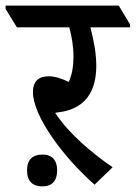

<svg xmlns="http://www.w3.org/2000/svg" viewBox="-64 -644 482 682"><path d="M272 12 336 -50C266 -98 183 -166 132 -243C140 -245 149 -246 157 -247C238 -262 278 -318 278 -410C278 -454 269 -502 257 -547H398V-557L358 -624H-44V-612L-4 -547H182C191 -515 197 -478 197 -443C197 -409 192 -378 180 -353C154 -366 130 -373 109 -373C73 -373 53 -355 53 -317C53 -234 156 -90 272 12ZM87 18C121 18 139 -2 139 -39C139 -75 121 -95 87 -95C51 -95 32 -76 32 -39C32 -1 51 18 87 18Z"/></svg>

Font: Noto Serif Devanagari SemiCondensed Medium
Style: Regular
Weight: 500
Width: 4
Designer: Universal Thirst, Indian Type Foundry and the Monotype Design Team
Foundry: Monotype Imaging Inc.
Version: Version 2.004